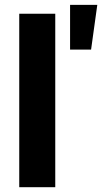

<svg xmlns="http://www.w3.org/2000/svg" viewBox="-20 -785 428 805"><path d="M211.7 -727.5V0H60.7V-727.5ZM273.8 -577.1V-764.6H387.9L361.9 -577.1Z"/></svg>

Font: Inter
Style: Regular
Weight: 400
Designer: Rasmus Andersson
Foundry: rsms
Version: Version 4.000;git-8c9346024